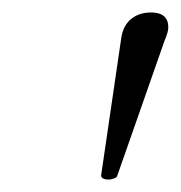

<svg xmlns="http://www.w3.org/2000/svg" viewBox="-20 -687 290 308"><path d="M154.8 -398.9Q143.6 -398.9 142.1 -404.8L174.8 -627.9Q178.2 -647 190.9 -657Q203.6 -667 222.2 -667Q250 -667 250 -643.1Q250 -635.7 244.1 -622.1L168 -404.8Q167.5 -402.3 162.4 -400.6Q157.2 -398.9 154.8 -398.9Z"/></svg>

Font: Junicode SmCond Light
Style: Italic
Weight: 300
Width: 4
Italic angle: -11°
Designer: Peter S. Baker
Version: Version 2.206